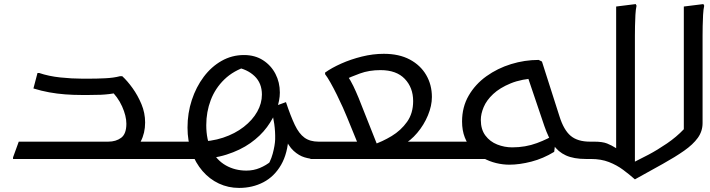

<svg xmlns="http://www.w3.org/2000/svg" viewBox="-20 -780 3483 942"><path d="M410 0V-85H816V-20L796 0ZM44 -8 72 -85H511Q549 -85 574.5 -104Q600 -123 600 -173Q600 -211 579 -258Q558 -305 518 -342L567 -327Q537 -321 516.5 -318.5Q496 -316 474 -315Q452 -314 416 -314H380Q340 -314 300 -317Q260 -320 221.5 -327Q183 -334 144 -346L164 -422H172Q219 -406 276 -400Q333 -394 384 -394H416Q455 -394 496.5 -396Q538 -398 568 -406H580Q605 -383 630.5 -347.5Q656 -312 674 -269Q692 -226 692 -179Q692 -127 670.5 -86Q649 -45 605 -22L561 -7Q545 -3 527.5 -1.5Q510 0 490 0H44Z M1543 -85V-20L1523 0Q1502 0 1474.5 -8Q1447 -16 1420.5 -40Q1394 -64 1375 -112L1396 -114Q1392 -28 1359 29Q1326 86 1272.5 114Q1219 142 1153 142Q1100 142 1054 120.5Q1008 99 973.5 59Q939 19 919.5 -35Q900 -89 900 -154Q900 -225 921 -289Q942 -353 979.5 -403Q1017 -453 1067.5 -481.5Q1118 -510 1177 -510Q1231 -510 1270.5 -484.5Q1310 -459 1331.5 -417.5Q1353 -376 1353 -326Q1353 -288 1337.5 -244Q1322 -200 1290 -156.5Q1258 -113 1208.5 -78Q1159 -43 1091.5 -21.5Q1024 0 937 0H909H796V-60L816 -85H945Q1016 -85 1074.5 -104.5Q1133 -124 1176 -157.5Q1219 -191 1242 -232Q1265 -273 1265 -316Q1265 -372 1229 -406.5Q1193 -441 1134 -451L1194 -455Q1126 -434 1081 -390.5Q1036 -347 1014 -289Q992 -231 992 -166Q992 -94 1017.5 -44Q1043 6 1088 31.5Q1133 57 1189 57Q1224 57 1255 44Q1286 31 1310 11L1282 50Q1307 15 1318 -26Q1329 -67 1330 -96Q1331 -134 1325.5 -172.5Q1320 -211 1309 -252L1383 -279Q1406 -210 1426.5 -167Q1447 -124 1474 -104.5Q1501 -85 1543 -85Z M1523 -85H1743L1750 -40L1683 -204Q1676 -222 1662.5 -252Q1649 -282 1633 -314.5Q1617 -347 1601.5 -374.5Q1586 -402 1575 -416V-424Q1607 -447 1654 -468Q1701 -489 1755.5 -502.5Q1810 -516 1863 -516Q1938 -516 1990.5 -488Q2043 -460 2071 -412Q2099 -364 2099 -304Q2099 -261 2079.5 -214Q2060 -167 2027 -128Q1994 -89 1955 -68L1937 -85H2195V-20L2175 0H1503V-65ZM1840 -46 1808 -69Q1856 -85 1901.5 -112.5Q1947 -140 1977 -182Q2007 -224 2007 -284Q2007 -350 1966 -393Q1925 -436 1847 -436Q1791 -436 1746 -419.5Q1701 -403 1667 -387L1683 -411Q1701 -384 1713.5 -358Q1726 -332 1739.5 -299.5Q1753 -267 1771 -220Z M2344 -85 2385 0H2151V-65L2171 -85ZM2855 0Q2795 0 2756.5 -17.5Q2718 -35 2694 -70.5Q2670 -106 2651 -161L2564 -418L2617 -397Q2539 -393 2485.5 -371Q2432 -349 2399.5 -318.5Q2367 -288 2353 -254.5Q2339 -221 2339 -192Q2339 -145 2361.5 -115Q2384 -85 2419.5 -71Q2455 -57 2493 -57Q2558 -57 2614.5 -78Q2671 -99 2706 -123L2709 -115L2699 -35Q2645 -2 2587 13Q2529 28 2479 28Q2447 28 2414 20Q2381 12 2351 -4.5Q2321 -21 2297.5 -46Q2274 -71 2260.5 -105.5Q2247 -140 2247 -184Q2247 -255 2279.5 -311Q2312 -367 2366.5 -406Q2421 -445 2487.5 -465.5Q2554 -486 2623 -486L2639 -478L2725 -209Q2746 -142 2780 -113.5Q2814 -85 2875 -85V-20Z M2875 -85H2895Q2936 -85 2958.5 -76Q2981 -67 3003 -53V-748L3099 -760L3103 -752Q3099 -734 3097.5 -707Q3096 -680 3095.5 -652Q3095 -624 3095 -604V13Q3120 1 3162.5 -21.5Q3205 -44 3252 -76Q3299 -108 3335 -146V-748L3431 -760L3435 -752Q3431 -734 3429.5 -707Q3428 -680 3427.5 -652Q3427 -624 3427 -604V-176Q3427 -136 3403.5 -103.5Q3380 -71 3336.5 -40.5Q3293 -10 3232 24Q3171 58 3095 100Q3068 76 3037 53Q3006 30 2967.5 15Q2929 0 2879 0H2855V-65Z"/></svg>

Font: Kufam
Style: Regular
Weight: 400
Designer: Wael Morcos, Artur Schmal
Foundry: Original Type
Version: Version 1.301; ttfautohint (v1.8.3)